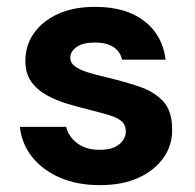

<svg xmlns="http://www.w3.org/2000/svg" viewBox="-20 -528 569 560"><path d="M271 12Q205 12 154.5 -10Q104 -32 73.5 -70.5Q43 -109 38 -158H173Q177 -140 190 -124.5Q203 -109 223 -100Q243 -91 269 -91Q297 -91 313.5 -98.5Q330 -106 338.5 -118.5Q347 -131 347 -144Q347 -164 334.5 -174.5Q322 -185 299 -192Q276 -199 244 -207Q211 -215 177.5 -225Q144 -235 116 -250.5Q88 -266 71 -290Q54 -314 54 -351Q54 -395 78.5 -430.5Q103 -466 148.5 -487Q194 -508 257 -508Q347 -508 400.5 -467Q454 -426 463 -354H336Q331 -378 310.5 -391Q290 -404 257 -404Q222 -404 203.5 -391Q185 -378 185 -359Q185 -345 198 -335Q211 -325 234.5 -317.5Q258 -310 289 -303Q343 -290 386 -275.5Q429 -261 455.5 -233Q482 -205 482 -151Q483 -105 457 -68Q431 -31 384 -9.5Q337 12 271 12Z"/></svg>

Font: DM Sans 24pt
Style: Bold
Weight: 700
Designer: Colophon Foundry, Jonny Pinhorn
Foundry: Colophon Foundry
Version: Version 4.004;gftools[0.9.30]